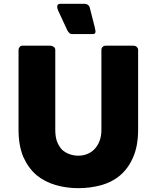

<svg xmlns="http://www.w3.org/2000/svg" viewBox="-20 -984 815 1016"><path d="M272.5 -296.9Q272.5 -259.8 282.2 -233.4Q293 -208 308.6 -191.4Q326.2 -175.8 348.6 -168Q370.1 -160.2 394.5 -160.2Q419.9 -160.2 441.4 -168.9Q463.9 -177.7 480.5 -195.3Q497.1 -212.9 506.8 -238.3Q516.6 -263.7 516.6 -296.9Q516.6 -437.5 516.6 -720.7Q516.6 -729.5 523.4 -736.3Q529.3 -742.2 540 -742.2Q588.9 -742.2 685.5 -742.2Q697.3 -742.2 704.1 -735.4Q710.9 -728.5 710.9 -720.7Q710.9 -580.1 710.9 -298.8Q710.9 -211.9 684.6 -152.3Q659.2 -92.8 615.2 -55.7Q572.3 -19.5 514.6 -3.9Q457 11.7 394.5 11.7Q331.1 11.7 274.4 -4.9Q216.8 -21.5 172.9 -57.6Q129.9 -94.7 103.5 -153.3Q78.1 -212.9 78.1 -298.8Q78.1 -439.5 78.1 -720.7Q78.1 -728.5 84 -735.4Q89.8 -742.2 97.7 -742.2Q148.4 -742.2 248 -742.2Q255.9 -742.2 263.7 -736.3Q272.5 -730.5 272.5 -720.7Q272.5 -579.1 272.5 -296.9ZM481.4 -839.8Q482.4 -835.9 483.4 -829.1Q485.4 -822.3 485.4 -817.4Q485.4 -811.5 482.4 -807.6Q479.5 -803.7 471.7 -803.7Q435.5 -803.7 362.3 -803.7Q352.5 -803.7 347.7 -808.6Q341.8 -813.5 335.9 -824.2Q319.3 -860.4 286.1 -931.6Q284.2 -937.5 283.2 -943.4Q282.2 -949.2 283.2 -953.1Q284.2 -958 288.1 -960.9Q292 -963.9 299.8 -963.9Q342.8 -963.9 428.7 -963.9Q436.5 -963.9 444.3 -959Q452.1 -954.1 455.1 -943.4Q463.9 -908.2 481.4 -839.8Z"/></svg>

Font: Cocogoose
Style: Regular
Weight: 400
Designer: Cosimo Lorenzo Pancini
Version: Version 1.000